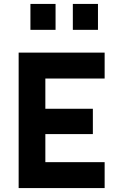

<svg xmlns="http://www.w3.org/2000/svg" viewBox="-20 -958 612 978"><path d="M75 0H513V-132H211V-275H453V-404H211V-558H513V-690H75ZM135 -806H263V-938H135ZM351 -806H479V-938H351Z"/></svg>

Font: TitilliumText22L
Style: 999 wt
Weight: 900
Designer: Campivisivi
Foundry: Campivisivi
Version: 1.000